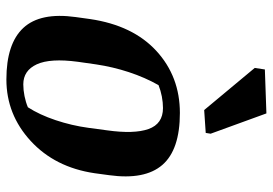

<svg xmlns="http://www.w3.org/2000/svg" viewBox="-148 -707 866 610"><g transform="rotate(90 285.0 -402.0)"><path d="M232.4 10.7Q118.7 10.7 68.6 -43.2Q18.6 -97.2 34.2 -209.5L40.5 -254.9Q60.5 -391.1 141.8 -465.8Q223.1 -540.5 338.9 -540.5Q455.6 -540.5 503.9 -484.9Q552.2 -429.2 536.6 -315.9L530.3 -269.5Q511.7 -143.6 427.7 -66.4Q343.8 10.7 232.4 10.7ZM394 -308.6Q406.2 -395 389.9 -440.9Q373.5 -486.8 323.2 -486.8Q305.7 -486.8 286.6 -483.2Q267.6 -479.5 250.5 -472.7Q226.1 -429.7 209.2 -378.4Q192.4 -327.1 184.6 -274.4L176.3 -216.3Q164.6 -128.9 184.3 -85.9Q204.1 -43 248 -43Q266.1 -43 285.4 -46.9Q304.7 -50.8 320.8 -57.6Q344.7 -94.7 361.8 -145.8Q378.9 -196.8 386.2 -250.5ZM402.3 -622.6 329.6 -617.7 195.8 -778.3 200.7 -810.5 340.3 -815.4 404.8 -638.2Z"/></g></svg>

Font: Noticia Text
Style: Bold Italic
Weight: 700
Italic angle: -8°
Designer: JM Sole
Foundry: JM Sole
Version: Version 1.003